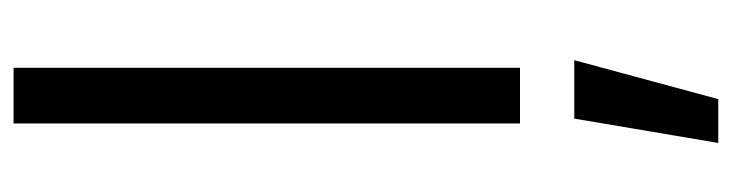

<svg xmlns="http://www.w3.org/2000/svg" viewBox="-408 -358 1053 276"><g transform="rotate(-90 118.0 -220.5)"><path d="M78 -727H158V1H78ZM85 79H169L113 286H50Z"/></g></svg>

Font: Bellota Text
Style: Bold
Weight: 700
Designer: Kemie Guaida
Foundry: Kemie Guaida
Version: Version 4.001